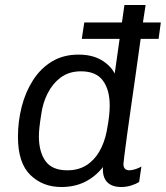

<svg xmlns="http://www.w3.org/2000/svg" viewBox="-20 -740 665 770"><path d="M226 10Q151 10 101.5 -38.5Q52 -87 52 -191Q52 -253 67 -312Q82 -371 112.5 -418.5Q143 -466 188.5 -493.5Q234 -521 295 -521Q349 -521 386 -499.5Q423 -478 440 -445L479 -720H564Q561 -703 555 -661.5Q549 -620 541 -562.5Q533 -505 524 -441Q515 -377 506 -315Q497 -253 490 -201.5Q483 -150 479 -118Q475 -86 475 -83Q475 -69 481.5 -63Q488 -57 498 -57Q509 -57 523 -61.5Q537 -66 547 -72L538 -10Q525 -2 506 4Q487 10 465 10Q440 10 423 0.5Q406 -9 398.5 -27Q391 -45 393 -70Q362 -31 320.5 -10.5Q279 10 226 10ZM250 -57Q294 -57 326 -77Q358 -97 378.5 -132.5Q399 -168 408 -214Q415 -251 417.5 -274.5Q420 -298 420 -317Q420 -380 392.5 -417Q365 -454 305 -454Q257 -454 224 -429.5Q191 -405 171 -365.5Q151 -326 145 -279Q140 -247 138 -228Q136 -209 136 -193Q136 -131 162.5 -94Q189 -57 250 -57ZM308 -584 318 -650H625L616 -584Z"/></svg>

Font: Chivo Medium Light
Style: Italic
Weight: 300
Italic angle: -8.05°
Version: Version 2.002